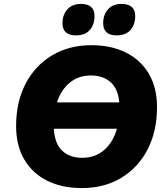

<svg xmlns="http://www.w3.org/2000/svg" viewBox="-20 -946 848 977"><path d="M396 11Q295 11 220 -26.5Q145 -64 103.5 -134.5Q62 -205 62 -305Q62 -427 110 -519.5Q158 -612 244.5 -664Q331 -716 445 -716Q546 -716 621 -678.5Q696 -641 737.5 -570.5Q779 -500 779 -401Q779 -278 731 -185.5Q683 -93 597 -41Q511 11 396 11ZM442 -562Q379 -562 334.5 -525Q290 -488 270 -425H587Q581 -494 542.5 -528Q504 -562 442 -562ZM398 -143Q465 -143 510.5 -183Q556 -223 575 -291H254Q258 -216 296 -179.5Q334 -143 398 -143ZM574 -766Q505 -766 505 -828Q505 -870 529 -898Q553 -926 598 -926Q668 -926 668 -864Q668 -821 644 -793.5Q620 -766 574 -766ZM367 -766Q298 -766 298 -828Q298 -870 322.5 -898Q347 -926 392 -926Q461 -926 461 -864Q461 -821 437 -793.5Q413 -766 367 -766Z"/></svg>

Font: Nunito Black
Style: Italic
Weight: 900
Italic angle: -9°
Designer: Vernon Adams
Foundry: Vernon Adams
Version: Version 3.601; ttfautohint (v1.8.2.53-6de2)